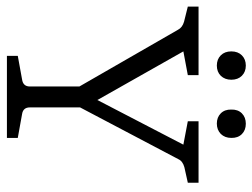

<svg xmlns="http://www.w3.org/2000/svg" viewBox="-110 -638 748 569"><g transform="rotate(90 264.5 -354.0)"><path d="M389.2 -665Q389.2 -646 377.4 -633.8Q365.2 -622.1 346.7 -622.1Q328.1 -622.1 316.4 -633.8Q304.7 -645.5 305.2 -665Q304.7 -684.6 316.4 -696.3Q328.1 -708 347.2 -708Q366.2 -708 377.9 -696.3Q389.6 -684.6 389.2 -665ZM216.8 -665Q216.8 -646 205.1 -633.8Q193.4 -622.1 174.8 -622.1Q156.2 -622.1 144.5 -633.8Q132.8 -645.5 132.8 -665Q132.8 -684.6 144.5 -696.3Q156.2 -708 174.8 -708Q193.4 -708 205.1 -696.3Q216.8 -684.6 216.8 -665ZM389.2 0H146V-32.2L215.8 -44.9Q236.8 -47.9 236.8 -67.9V-214.8L68.8 -506.8Q62 -520 44.9 -524.9L0 -536.1V-567.9H203.1V-536.1L132.8 -522.9L276.9 -268.1L409.2 -522.9L339.8 -536.1V-567.9H522V-536.1L476.1 -525.9Q458 -521 452.1 -507.8L298.8 -216.8V-67.9Q298.8 -47.9 318.8 -44.9L389.2 -32.2Z"/></g></svg>

Font: Yrsa-Light
Style: Regular
Weight: 300
Designer: Anna Giedrys (Yrsa+Rasa design), David Brezina (Yrsa art-direction, Rasa art-direction, design)
Foundry: Rosetta Type Foundry
Version: Version 1.001;PS 1.1;hotconv 1.0.88;makeotf.lib2.5.647800